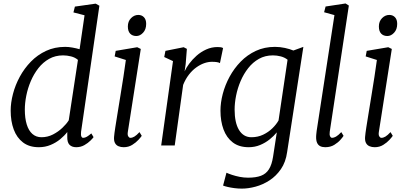

<svg xmlns="http://www.w3.org/2000/svg" viewBox="-20 -838 2343 1106"><path d="M447 -79Q445 -61 448.5 -52.5Q452 -44 459 -44Q469.5 -44 480.5 -50.5Q491.5 -57 506 -69.5L519 -48Q515 -42 501 -28Q487 -14 466 -2Q445 10 419 10Q394 10 380.2 -4.2Q366.5 -18.5 367.5 -51V-77.5Q351.5 -56.5 327 -36.2Q302.5 -16 271.2 -3Q240 10 203.5 10Q148.5 10 112.5 -17.5Q76.5 -45 59 -92.5Q41.5 -140 41.5 -200.5Q41.5 -246.5 54.8 -297.2Q68 -348 94 -396Q120 -444 158 -483Q196 -522 245.5 -545Q295 -568 355.5 -568Q375 -568 397.2 -564Q419.5 -560 438.5 -554.5L467 -750L403 -766.5L411.5 -800L531 -817L552.5 -805ZM429 -493Q412 -507.5 389 -513.2Q366 -519 343.5 -519Q298.5 -519 263 -499Q227.5 -479 201.2 -445.5Q175 -412 157.5 -371Q140 -330 131.5 -287.2Q123 -244.5 123 -206.5Q123 -157 134 -121.2Q145 -85.5 166.5 -66.5Q188 -47.5 219 -47.5Q254 -47.5 284.8 -63.2Q315.5 -79 339.2 -101.5Q363 -124 376 -145Z M692.5 10Q675.5 10 662.2 4.2Q649 -1.5 642.2 -14.5Q635.5 -27.5 637 -49Q638.5 -68 644.2 -104.8Q650 -141.5 657.8 -189.5Q665.5 -237.5 674.2 -290.5Q683 -343.5 691 -395.8Q699 -448 705 -492.5L640.5 -513L646.5 -545L770.5 -566L791 -556L716.5 -79Q713.5 -61 718.8 -52.5Q724 -44 731 -44Q742 -44 754.2 -51.2Q766.5 -58.5 783.5 -77L796.5 -55.5Q792 -48.5 777.8 -32.8Q763.5 -17 741.8 -3.5Q720 10 692.5 10ZM765.5 -630.5Q743 -630.5 729.8 -644.2Q716.5 -658 716.5 -685.5Q716.5 -715 734.8 -733.5Q753 -752 776.5 -752Q796.5 -752 809.2 -738.8Q822 -725.5 822 -700.5Q822 -668.5 804.2 -649.5Q786.5 -630.5 765.5 -630.5Z M908.5 0 976.5 -486 926 -509.5 933 -545 1038 -566 1056.5 -556.5 1049.5 -468.5 1043.5 -427Q1052 -447 1069.8 -471Q1087.5 -495 1112.2 -517Q1137 -539 1167.8 -553Q1198.5 -567 1233 -567Q1240.5 -567 1250.2 -566Q1260 -565 1265 -561L1247 -474.5Q1240.5 -478.5 1229 -480.2Q1217.5 -482 1200.5 -482Q1179 -482 1155.8 -473.8Q1132.5 -465.5 1109.8 -449Q1087 -432.5 1067.8 -407.5Q1048.5 -382.5 1035 -349L986.5 0Z M1634 38Q1626 96 1598.2 136.2Q1570.5 176.5 1532.2 201.2Q1494 226 1452.2 237.2Q1410.5 248.5 1373.5 248.5Q1352 248.5 1330.8 245.8Q1309.5 243 1292.2 239Q1275 235 1265 231L1284.5 157Q1297.5 163 1317.2 169.5Q1337 176 1360.8 180.8Q1384.5 185.5 1409.5 185.5Q1454 185.5 1483.2 174.5Q1512.5 163.5 1529.2 137Q1546 110.5 1553 64.5L1574.5 -75.5Q1557.5 -54.5 1533.2 -35Q1509 -15.5 1478.5 -2.8Q1448 10 1412.5 10Q1357 10 1321 -17.5Q1285 -45 1267.5 -92.5Q1250 -140 1250 -200.5Q1250 -246.5 1263.2 -297.2Q1276.5 -348 1302.5 -396Q1328.5 -444 1366.5 -483Q1404.5 -522 1454 -545Q1503.5 -568 1564 -568Q1593 -568 1621.5 -561.8Q1650 -555.5 1670 -547L1727.5 -568ZM1636.5 -494Q1619.5 -507.5 1597.2 -513.2Q1575 -519 1552 -519Q1507 -519 1471.5 -499Q1436 -479 1409.8 -445.5Q1383.5 -412 1366 -371Q1348.5 -330 1340 -287.2Q1331.5 -244.5 1331.5 -206.5Q1331.5 -169 1337.8 -139.8Q1344 -110.5 1356.5 -89.8Q1369 -69 1387 -58.2Q1405 -47.5 1428 -47.5Q1465 -47.5 1495.5 -62Q1526 -76.5 1548.8 -98.8Q1571.5 -121 1584.5 -144Z M1879.5 -79Q1877 -62 1881.5 -53Q1886 -44 1893 -44Q1903 -44 1915.5 -51Q1928 -58 1946 -77L1959 -55.5Q1955 -48.5 1941.2 -32.8Q1927.5 -17 1905.5 -3.5Q1883.5 10 1853.5 10Q1836.5 10 1824.5 4Q1812.5 -2 1806.5 -15.5Q1800.5 -29 1801 -50.5Q1801 -54 1801.5 -60Q1802 -66 1802.8 -72.5Q1803.5 -79 1804 -83.5L1906.5 -751L1847 -767.5L1855.5 -800.5L1970.5 -818L1989.5 -806Z M2138.5 10Q2121.5 10 2108.2 4.2Q2095 -1.5 2088.2 -14.5Q2081.5 -27.5 2083 -49Q2084.5 -68 2090.2 -104.8Q2096 -141.5 2103.8 -189.5Q2111.5 -237.5 2120.2 -290.5Q2129 -343.5 2137 -395.8Q2145 -448 2151 -492.5L2086.5 -513L2092.5 -545L2216.5 -566L2237 -556L2162.5 -79Q2159.5 -61 2164.8 -52.5Q2170 -44 2177 -44Q2188 -44 2200.2 -51.2Q2212.5 -58.5 2229.5 -77L2242.5 -55.5Q2238 -48.5 2223.8 -32.8Q2209.5 -17 2187.8 -3.5Q2166 10 2138.5 10ZM2211.5 -630.5Q2189 -630.5 2175.8 -644.2Q2162.5 -658 2162.5 -685.5Q2162.5 -715 2180.8 -733.5Q2199 -752 2222.5 -752Q2242.5 -752 2255.2 -738.8Q2268 -725.5 2268 -700.5Q2268 -668.5 2250.2 -649.5Q2232.5 -630.5 2211.5 -630.5Z"/></svg>

Font: Merriweather Light 18pt Light
Style: Italic
Weight: 300
Italic angle: -7.8°
Version: Version 2.101